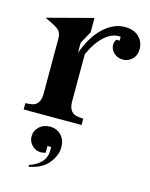

<svg xmlns="http://www.w3.org/2000/svg" viewBox="-115 -580 713 910"><g transform="rotate(15 241.5 -125.0)"><path d="M94 -365Q94 -389 85.5 -401.5Q77 -414 47 -429L10 -447L234 -506V-435Q232 -432 227 -423Q222 -414 217 -404.5Q212 -395 207 -386.5Q202 -378 201 -374V-326Q233 -413 282 -457.5Q331 -502 384 -502Q431 -502 455 -477.5Q479 -453 479 -419Q479 -387 459.5 -368.5Q440 -350 414 -350Q388 -350 370 -367Q352 -384 352 -406Q352 -414 355 -423Q358 -432 362 -433H377V-452Q336 -456 299 -423Q262 -390 234 -328V-95Q234 -67 246 -51Q258 -35 283 -33L306 -31V0H22V-31L45 -33Q70 -35 82 -51Q94 -67 94 -95ZM241 128Q241 166 211 204.5Q181 243 116 256L113 248Q152 235 173 212Q194 189 194 155V138H176V171Q172 172 165.5 173.5Q159 175 152 175Q127 175 109 156.5Q91 138 91 113Q91 85 112 65.5Q133 46 164 46Q198 46 219.5 68.5Q241 91 241 128Z"/></g></svg>

Font: Redaction
Style: Bold
Weight: 700
Designer: Jeremy Mickel / Forest Young
Foundry: MCKL
Version: Version 2.001; Redaction Bold